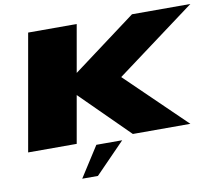

<svg xmlns="http://www.w3.org/2000/svg" viewBox="-91 -785 1264 1098"><g transform="rotate(-10 541.0 -236.5)"><path d="M21 0 140 -675H422L373.5 -399.5L743 -675H1082L620 -332L963 0H629L351.5 -275L303 0ZM299.5 201.7 412.7 24.8H562.8L390.6 201.7Z"/></g></svg>

Font: Anybody UltraExpanded Black
Style: Italic
Weight: 900
Width: 9
Italic angle: -10°
Designer: Tyler Finck
Foundry: Etcetera Type Company
Version: Version 1.010; ttfautohint (v1.8.3) -l 8 -r 50 -G 200 -x 14 